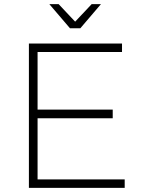

<svg xmlns="http://www.w3.org/2000/svg" viewBox="-20 -910 687 930"><path d="M120 -699H571V-658H162V-379H526V-337H162V-41H584V0H120ZM424 -890H469L369 -773H319L219 -890H264L344 -805Z"/></svg>

Font: Gontserrat ExtraLight
Style: Regular
Weight: 275
Designer: Julieta Ulanovsky
Foundry: Julieta Ulanovsky
Version: Version 6.001